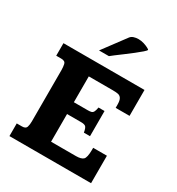

<svg xmlns="http://www.w3.org/2000/svg" viewBox="-205 -1012 1053 1141"><g transform="rotate(30 321.5 -441.5)"><path d="M33.2 0V-86.9H69.3Q94.7 -86.9 99.9 -103.5Q105 -120.1 105 -142.1V-493.7Q105 -515.6 100.8 -534.2Q96.7 -552.7 69.3 -552.7H35.2V-638.7H591.3V-460.9H496.1V-481Q496.1 -512.2 487.5 -525.1Q479 -538.1 463.9 -540.5Q448.7 -543 427.7 -543H264.2V-365.7H360.4Q375 -365.7 383.8 -368.2Q392.6 -370.6 397.9 -380.4Q403.3 -390.1 406.7 -411.6H448.2V-238.8H406.2Q400.9 -270.5 391.4 -277.6Q381.8 -284.7 360.4 -284.7H264.2V-94.7H434.6Q470.7 -94.7 484.6 -107.9Q498.5 -121.1 499 -172.9Q499 -174.8 499 -180.7Q499 -186.5 499 -188.5H593.3V0ZM239.7 -707 355 -861.8Q363.3 -873 378.2 -877.9Q393.1 -882.8 409.7 -882.8Q429.2 -882.8 447.8 -877Q466.3 -871.1 478.5 -864.5Q490.7 -857.9 490.7 -855.5Q490.2 -850.6 473.4 -835.7Q456.5 -820.8 431.4 -801.3Q406.2 -781.7 380.1 -762.2Q354 -742.7 333.7 -727.5Q313.5 -712.4 307.6 -707Z"/></g></svg>

Font: Kameron
Style: Bold
Weight: 700
Designer: Vernon Adams
Foundry: Vernon Adams
Version: Version 1.100